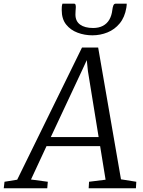

<svg xmlns="http://www.w3.org/2000/svg" viewBox="-80 -1002 760 1022"><path d="M-60 0 -56 -34.5 11.5 -45.5 356.5 -749H442.5L564 -47.5L645.5 -34.5L643.5 0H392L394 -34.5L482 -45.5L453 -224H167.5L85 -46.5L174.5 -34.5L171.5 0ZM190.5 -272.5H445L388 -623.5L382 -682L357.5 -629ZM314 -982.5Q320.5 -982.5 322.2 -976.2Q324 -970 323.5 -961.5Q323 -953 322.2 -943.2Q321.5 -933.5 321.5 -925Q321.5 -889 346.5 -871Q371.5 -853 415.5 -853Q446 -853 467.8 -864.5Q489.5 -876 502 -897.5Q514.5 -919 518 -949.5Q519.5 -962.5 523.2 -972.5Q527 -982.5 536 -982.5H594.5Q594.5 -979 594.2 -974.2Q594 -969.5 592.5 -960.5Q584 -910 557.2 -877.5Q530.5 -845 492.2 -829.5Q454 -814 411.5 -814Q370.5 -814 333 -828Q295.5 -842 272 -871.5Q248.5 -901 248.5 -949Q248.5 -957.5 249 -966Q249.5 -974.5 252.5 -982.5Z"/></svg>

Font: Merriweather 20pt Light
Style: Italic
Weight: 300
Italic angle: -7.8°
Version: Version 2.101